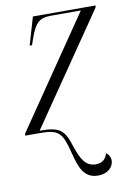

<svg xmlns="http://www.w3.org/2000/svg" viewBox="-88 -591 612 887"><g transform="rotate(-10 218.0 -148.0)"><path d="M299 240C349 240 373 210 373 181C373 168 366 153 353 145C345 172 329 187 298 187C248 187 230 145 211 92C185 8 166 -11 69 -11L422 -526L424 -536H130L92 -406H103L113 -435C138 -507 159 -525 213 -525H353L1 -10L-1 0H70C157 0 173 19 197 116C214 181 231 240 299 240Z"/></g></svg>

Font: Noto Serif Display SemiCondensed Light
Style: Italic
Weight: 300
Width: 4
Italic angle: -12°
Designer: Monotype Design Team
Foundry: Monotype Imaging Inc.
Version: Version 2.009